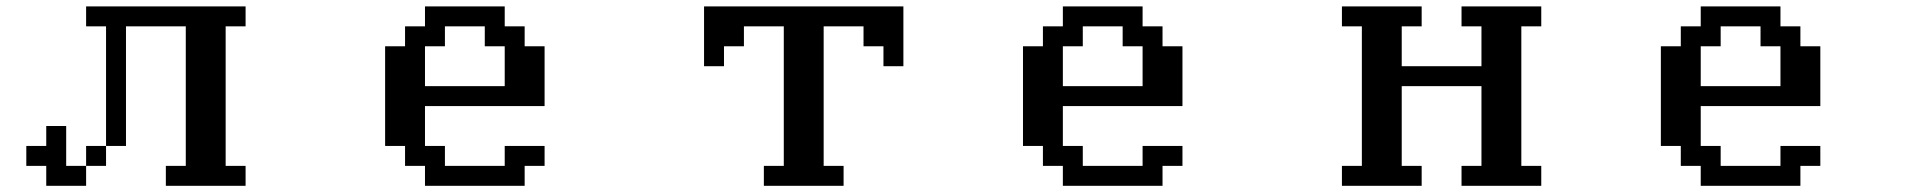

<svg xmlns="http://www.w3.org/2000/svg" viewBox="-20 -567 6040 602"><path d="M250 -484.4V-546.9H750V-484.4H687.5V-46.9H750V15.6H500V-46.9H562.5V-484.4H375V-109.4H312.5V-484.4ZM62.5 -46.9V-109.4H125V-171.9H187.5V-46.9H250V15.6H125V-46.9ZM312.5 -109.4V-46.9H250V-109.4Z M1312.5 -296.9H1562.5V-421.9H1500V-484.4H1375V-421.9H1312.5ZM1187.5 -109.4V-421.9H1250V-484.4H1312.5V-546.9H1562.5V-484.4H1625V-421.9H1687.5V-234.4H1312.5V-109.4H1375V-46.9H1562.5V-109.4H1687.5V-46.9H1625V15.6H1312.5V-46.9H1250V-109.4Z M2187.5 -359.4V-546.9H2812.5V-359.4H2750V-421.9H2687.5V-484.4H2562.5V-46.9H2625V15.6H2375V-46.9H2437.5V-484.4H2312.5V-421.9H2250V-359.4Z M3312.5 -296.9H3562.5V-421.9H3500V-484.4H3375V-421.9H3312.5ZM3187.5 -109.4V-421.9H3250V-484.4H3312.5V-546.9H3562.5V-484.4H3625V-421.9H3687.5V-234.4H3312.5V-109.4H3375V-46.9H3562.5V-109.4H3687.5V-46.9H3625V15.6H3312.5V-46.9H3250V-109.4Z M4187.5 15.6V-46.9H4250V-484.4H4187.5V-546.9H4437.5V-484.4H4375V-359.4H4625V-484.4H4562.5V-546.9H4812.5V-484.4H4750V-46.9H4812.5V15.6H4562.5V-46.9H4625V-296.9H4375V-46.9H4437.5V15.6Z M5312.5 -296.9H5562.5V-421.9H5500V-484.4H5375V-421.9H5312.5ZM5187.5 -109.4V-421.9H5250V-484.4H5312.5V-546.9H5562.5V-484.4H5625V-421.9H5687.5V-234.4H5312.5V-109.4H5375V-46.9H5562.5V-109.4H5687.5V-46.9H5625V15.6H5312.5V-46.9H5250V-109.4Z"/></svg>

Font: KH Dot Dougenzaka 16
Style: Regular
Weight: 400
Designer: Original version for X68000 by Keitarou Hiraki (http://hp.vector.co.jp/authors/VA000874/) / TrueType conversion by Homem
Version: Version 1.00.20150527